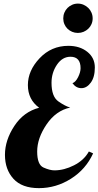

<svg xmlns="http://www.w3.org/2000/svg" viewBox="-20 -1000 533 1039"><path d="M328.4 -869.4Q322.3 -883.8 322.3 -900.4Q322.3 -917 328.4 -931.6Q334.5 -946.3 345.2 -957Q356 -967.8 370.4 -974.1Q384.8 -980.5 401.4 -980.5Q418 -980.5 432.4 -974.1Q446.8 -967.8 457.8 -957Q468.8 -946.3 475.1 -931.6Q481.4 -917 481.4 -900.4Q481.4 -883.8 475.1 -869.4Q468.8 -855 457.8 -844.5Q446.8 -834 432.4 -827.9Q418 -821.8 401.4 -821.8Q384.8 -821.8 370.4 -827.9Q356 -834 345.2 -844.5Q334.5 -855 328.4 -869.4ZM416 -630.9Q416 -692.9 361.3 -692.9Q317.4 -692.9 288.1 -649.7Q258.8 -606.4 258.8 -551.8Q258.8 -477.1 295.9 -451.2Q333 -425.3 359.9 -418Q282.7 -401.4 231.9 -326.7Q181.2 -252 181.2 -180.2Q181.2 -108.4 215.6 -93.3Q250 -78.1 274.4 -78.1Q326.7 -78.1 380.6 -105.5Q434.6 -132.8 460.9 -180.2L483.9 -169.9Q444.3 -83.5 363.8 -32.7Q283.2 18.1 190.9 18.1Q98.6 18.1 52.7 -32.5Q6.8 -83 6.8 -162.1Q6.8 -241.2 57.6 -318.4Q108.4 -395.5 191.9 -417Q130.9 -461.4 130.9 -539.6Q130.9 -617.7 194.3 -684.8Q257.8 -752 350.1 -752Q412.1 -752 452.6 -719.5Q493.2 -687 493.2 -634.8Q493.2 -582.5 471.2 -552.7Q449.2 -522.9 420.4 -522.9Q391.6 -522.9 372.1 -549.8Q389.2 -555.7 402.6 -582.5Q416 -609.4 416 -630.9Z"/></svg>

Font: Lobster-Regular
Style: Regular
Weight: 400
Designer: Pablo Impallari
Foundry: Pablo Impallari
Version: Version 1.007; ttfautohint (v1.1) -l 8 -r 50 -G 50 -x 14 -D 